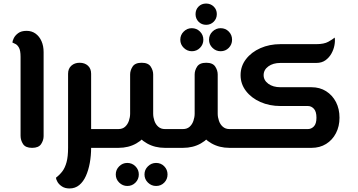

<svg xmlns="http://www.w3.org/2000/svg" viewBox="-20 -834 2021 1083"><path d="M161 0Q124 0 110 -21.5Q96 -43 96 -68V-513Q96 -549 87 -565Q78 -581 67 -586Q56 -591 50 -594Q50 -602 57.5 -618Q65 -634 82.5 -647Q100 -660 130 -660Q159 -660 180.5 -644.5Q202 -629 214 -602Q226 -575 226 -540V-66Q226 -43 212 -21.5Q198 0 161 0Z M494 0V-106H597V0ZM372 229Q347 229 330 218Q313 207 304.5 192.5Q296 178 296 168Q317 152 332 132Q347 112 355.5 80.5Q364 49 364 0V-418Q364 -447 382.5 -463.5Q401 -480 429 -480Q458 -480 476 -463.5Q494 -447 494 -418V0Q494 44 486.5 85Q479 126 464.5 158.5Q450 191 427 210Q404 229 372 229ZM597 0V-106Q608 -106 612.5 -91.5Q617 -77 617 -53Q617 -29 612.5 -14.5Q608 0 597 0Z M597 0V-106H648Q671 -106 685.5 -119Q700 -132 707 -152.5Q714 -173 714 -193V-414Q714 -437 728 -458.5Q742 -480 779 -480Q816 -480 830 -458.5Q844 -437 844 -414V-193Q844 -138 818.5 -94Q793 -50 749 -25Q705 0 648 0ZM910 0Q854 0 809.5 -25Q765 -50 739.5 -94Q714 -138 714 -193H844Q844 -173 851 -152.5Q858 -132 873 -119Q888 -106 910 -106H961V0ZM961 0V-106Q972 -106 976.5 -91.5Q981 -77 981 -53Q981 -29 976.5 -14.5Q972 0 961 0ZM597 0Q587 0 582 -14.5Q577 -29 577 -53Q577 -77 582 -91.5Q587 -106 597 -106ZM860.4 215Q834 215 814.5 196Q795 177 795 150Q795 123.1 814.5 104.1Q834 85 860.4 85Q888 85 906.5 104.1Q925 123.1 925 150Q925 177 906.5 196Q888 215 860.4 215ZM698.2 215Q672 215 652.5 196Q633 177 633 150Q633 123.1 652.3 104.1Q671.6 85 697.7 85Q725 85 744 104.1Q763 123.1 763 150Q763 177 744.2 196Q725.5 215 698.2 215Z M961 0V-106H1012Q1035 -106 1049.5 -119Q1064 -132 1071 -152.5Q1078 -173 1078 -193V-414Q1078 -437 1092 -458.5Q1106 -480 1143 -480Q1180 -480 1194 -458.5Q1208 -437 1208 -414V-193Q1208 -138 1182.5 -94Q1157 -50 1113 -25Q1069 0 1012 0ZM1274 0Q1218 0 1173.5 -25Q1129 -50 1103.5 -94Q1078 -138 1078 -193H1208Q1208 -173 1215 -152.5Q1222 -132 1237 -119Q1252 -106 1274 -106H1325V0ZM1325 0V-106Q1336 -106 1340.5 -91.5Q1345 -77 1345 -53Q1345 -29 1340.5 -14.5Q1336 0 1325 0ZM961 0Q951 0 946 -14.5Q941 -29 941 -53Q941 -77 946 -91.5Q951 -106 961 -106ZM1224.4 -545Q1198 -545 1178.5 -564.1Q1159 -583.1 1159 -610Q1159 -637 1178.5 -656Q1198 -675 1224.4 -675Q1252 -675 1270.5 -656Q1289 -637 1289 -610Q1289 -583.1 1270.5 -564.1Q1252 -545 1224.4 -545ZM1062.2 -545Q1036 -545 1016.5 -564.1Q997 -583.1 997 -610Q997 -637 1016.3 -656Q1035.6 -675 1061.7 -675Q1089 -675 1108 -656Q1127 -637 1127 -610Q1127 -583.1 1108.2 -564.1Q1089.5 -545 1062.2 -545ZM1143 -694Q1117 -694 1100 -711.5Q1083 -729.1 1083 -754Q1083 -780 1100 -797Q1117 -814 1142.5 -814Q1168 -814 1185.5 -797Q1203 -780 1203 -754.5Q1203 -729 1185.5 -711.5Q1167.9 -694 1143 -694Z M1325 0V-106H1717Q1736 -106 1750.5 -121Q1765 -136 1765 -170.1Q1765 -205 1750.5 -220.5Q1736 -236 1717 -236H1562Q1500 -236 1449 -258.5Q1398 -281 1367.5 -320.7Q1337 -360.4 1337 -410Q1337 -460.7 1367.5 -500.3Q1398 -540 1449 -562.5Q1500 -585 1562 -585H1764Q1808 -585 1832 -598.5Q1856 -612 1868 -622Q1871 -603 1866.5 -578.8Q1862.1 -554.6 1849.4 -531.9Q1836.7 -509.2 1815.9 -494.1Q1795 -479 1764 -479H1562Q1520 -479 1493.5 -459.5Q1467 -440 1467 -410.1Q1467 -381 1493.5 -361.5Q1520 -342 1562 -342H1737Q1784 -342 1819.5 -319.5Q1855 -297 1875 -258.5Q1895 -219.9 1895 -170Q1895 -121.3 1875 -82.8Q1855 -44.2 1819.5 -22.1Q1784 0 1737 0ZM1325 0Q1315 0 1310 -14.4Q1305 -28.8 1305 -53Q1305 -77 1310 -91.5Q1315 -106 1325 -106Z"/></svg>

Font: El Messiri
Style: Regular
Weight: 400
Designer: Mohamed Gaber
Foundry: Kief Type Foundry
Version: Version 2.020